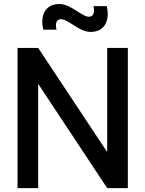

<svg xmlns="http://www.w3.org/2000/svg" viewBox="-20 -966 746 986"><path d="M445.5 -802C517.5 -802 546 -861.5 528 -934.5H460C468.5 -904 459.5 -880 437.5 -880C398.5 -880 345.5 -945.5 284.5 -945.5C213 -945.5 184.5 -887 202.5 -813.5H270.5C262 -842.5 269.5 -867.5 292.5 -867.5C332 -867.5 385 -802 445.5 -802ZM176 0V-535.5L530.5 0H636.5V-720H530.5V-185L176 -720H70V0Z"/></svg>

Font: Manrope SemiBold
Style: Regular
Weight: 600
Designer: Mikhail Sharanda
Foundry: Mikhail Sharanda
Version: Version 4.505